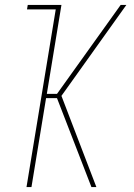

<svg xmlns="http://www.w3.org/2000/svg" viewBox="-20 -755 540 775"><path d="M349 0 210 -359H166L107 0H87L205 -717H89L92 -735H228L169 -376H210L467 -735H490L228 -368L369 0Z"/></svg>

Font: Iosevka Thin Oblique
Style: Regular
Weight: 100
Italic angle: -9°
Monospace: yes
Designer: Belleve Invis
Foundry: Belleve Invis
Version: Version 32.5.0; ttfautohint (v1.8.4)